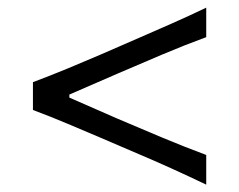

<svg xmlns="http://www.w3.org/2000/svg" viewBox="-20 -563 630 506"><path d="M523.5 -76.4V-154.6Q466 -176 406.6 -200.8Q347.2 -225.5 287.9 -251L162.8 -305.8V-313.8L288 -368.2Q347.3 -393.8 406.9 -419Q466.5 -444.2 523.5 -465.1V-542.8Q476.5 -520.3 431 -500.3Q385.5 -480.3 345.8 -463L242.9 -418.2Q204.4 -401.7 159.2 -382.9Q113.9 -364.2 66.8 -346.4V-273.2Q113.9 -255.5 158.9 -236.5Q204 -217.5 242.8 -201L345.3 -157Q385.5 -140.1 431 -119.5Q476.5 -98.9 523.5 -76.4Z"/></svg>

Font: Pinar-VF-FD
Style: Regular
Weight: 300
Designer: Amin Abedi
Version: Version 3.0